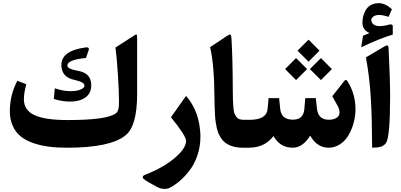

<svg xmlns="http://www.w3.org/2000/svg" viewBox="-20 -954 2588 1240"><path d="M435.1 -365.2C403.3 -365.2 369.6 -371.6 334 -383.8L327.6 -314.9C362.8 -303.7 397.9 -297.9 433.1 -297.9C473.6 -297.9 506.3 -306.6 531.7 -324.7C556.6 -342.3 569.3 -368.2 569.3 -402.3C569.3 -458.5 540.5 -486.8 481.4 -497.1C437 -504.9 415 -516.1 415 -530.8C415 -555.7 455.1 -571.8 535.2 -579.6L552.7 -630.4C557.1 -644.5 548.8 -650.9 531.7 -647.5C428.2 -633.3 376.5 -595.7 376.5 -534.7C376.5 -482.4 403.8 -450.2 459 -438.5C503.4 -428.7 525.4 -416.5 525.4 -402.3C525.4 -393.6 520 -386.2 509.8 -380.4C488.8 -368.2 462.4 -365.2 435.1 -365.2ZM865.7 -703.6C865.7 -734.9 863.8 -736.8 843.8 -723.1L725.6 -647C731 -609.4 736.3 -552.7 741.2 -476.1C746.1 -399.4 748.5 -340.8 748.5 -300.8C748.5 -256.3 745.6 -234.4 726.1 -220.7C687 -192.9 584.5 -178.7 418.9 -178.7C223.6 -178.7 134.3 -217.8 134.3 -313.5C134.3 -339.8 139.6 -372.1 149.9 -409.7L91.8 -432.6C59.6 -370.1 43.5 -304.7 43.5 -236.3C43.5 -164.1 70.3 -108.4 113.8 -73.2C135.3 -55.7 162.1 -41.5 193.8 -30.3C257.8 -8.3 326.7 0 413.1 0C599.1 0 724.6 -26.4 790.5 -79.6C840.8 -120.1 865.7 -209.5 865.7 -347.2Z M1084 -196.8C1148.9 -117.2 1181.6 -66.4 1181.6 -44.4C1181.6 -12.7 1158.2 23.4 1111.8 63.5C1064.9 103.5 1008.3 137.2 942.4 164.6C939.9 165.5 920.4 172.9 918 174.3C914.1 176.3 903.3 181.6 902.8 185.1C902.3 188.5 900.9 194.8 906.7 200.7C913.1 206.5 924.3 214.4 941.4 224.1L994.6 253.4C1018.6 266.6 1051.3 270.5 1073.2 260.3C1120.1 236.8 1165 198.7 1206.1 144.5C1247.1 89.8 1274.4 12.2 1274.4 -69.8C1274.4 -126 1263.2 -181.6 1249.5 -218.8C1242.7 -236.8 1234.9 -254.4 1225.6 -271.5C1207 -305.2 1194.8 -319.3 1181.6 -334.5Z M1483.4 -374C1482.9 -514.2 1480 -623.5 1475.1 -702.1C1473.1 -733.9 1468.8 -737.3 1447.8 -723.1L1336.9 -649.4C1355 -574.7 1364.3 -463.4 1365.2 -315.4C1365.7 -293.9 1365.7 -275.9 1366.2 -261.2C1366.7 -246.1 1367.2 -229.5 1368.7 -211.4C1369.6 -193.4 1371.1 -177.7 1373 -165C1377 -139.6 1383.3 -107.4 1393.1 -87.9C1402.8 -68.4 1416 -45.9 1434.1 -32.7C1461.4 -12.7 1496.6 0 1549.8 0H1566.4C1574.7 0 1578.6 -22.9 1578.6 -69.3V-115.7C1578.6 -158.7 1574.7 -180.2 1566.4 -180.2H1556.6C1544.4 -180.2 1534.7 -181.6 1526.4 -184.1C1510.3 -189 1499.5 -208 1493.7 -222.7C1490.7 -230 1488.8 -242.7 1487.3 -261.2C1485.8 -279.3 1484.9 -295.4 1484.4 -309.1C1483.9 -322.8 1483.9 -344.2 1483.4 -374Z M1901.4 -627 1972.7 -555.7 2043.5 -627 1972.7 -697.8ZM1981.4 -507.8 2052.7 -437 2123.5 -507.8 2052.7 -579.1ZM1821.3 -507.8 1892.1 -437 1963.4 -507.8 1892.1 -579.1ZM2103.5 -180.7C2058.1 -180.7 2032.7 -204.1 2027.3 -250.5L2019.5 -320.3H1951.7L1945.3 -247.6C1940.9 -203.1 1916.5 -181.2 1871.1 -181.2C1821.8 -181.2 1794.4 -204.6 1789.6 -251L1782.7 -320.3H1714.8L1708 -248.5C1703.1 -203.1 1664.6 -180.2 1592.3 -180.2H1561.5C1543.5 -180.2 1534.7 -156.7 1534.7 -109.4V-75.2C1534.7 -24.9 1543.5 0 1561.5 0H1587.9C1654.8 0 1707.5 -24.9 1746.6 -75.2C1774.4 -24.9 1815.9 0 1871.1 0C1913.6 0 1950.7 -25.9 1983.4 -78.1C2012.7 -25.9 2052.7 0 2103.5 0C2156.7 0 2204.1 -33.7 2231.9 -82.5C2259.8 -131.3 2275.9 -190.9 2275.9 -247.6C2275.9 -313.5 2259.3 -373 2226.1 -426.3C2215.8 -441.9 2211.9 -441.9 2200.2 -426.8L2126 -332.5C2131.8 -321.3 2138.7 -309.6 2146 -296.4C2153.3 -283.2 2158.2 -273.9 2161.6 -268.6C2167.5 -257.3 2172.9 -242.2 2172.9 -228.5C2172.9 -196.8 2144 -180.7 2103.5 -180.7Z M2343.3 -583.5C2358.9 -498.5 2369.6 -410.2 2375 -317.9C2380.4 -225.6 2382.8 -119.6 2383.3 0C2431.6 0 2458 -7.8 2473.6 -31.7C2490.7 -58.6 2499.5 -158.2 2499.5 -329.6C2499.5 -409.2 2496.1 -512.2 2489.7 -639.6C2489.3 -651.9 2487.3 -658.2 2484.9 -659.2C2482.4 -660.2 2480.5 -660.6 2479.5 -660.6C2475.1 -660.6 2468.3 -657.7 2460 -652.3ZM2312.5 -648.4C2391.1 -686 2460.4 -714.4 2516.6 -730.5V-784.7C2516.6 -796.9 2505.4 -796.4 2502.9 -796.4C2497.1 -796.4 2489.7 -794.9 2482.9 -792.5C2482.4 -792 2481.9 -792 2481.4 -792C2464.4 -787.6 2448.2 -785.2 2432.1 -785.2C2394.5 -785.2 2377.9 -805.7 2377.9 -824.7C2377.9 -840.3 2396 -857.4 2427.2 -857.4C2443.8 -857.4 2464.8 -853.5 2489.7 -845.2L2511.2 -894.5C2483.4 -918.9 2456.5 -933.6 2426.3 -933.6C2387.7 -933.6 2357.9 -916 2342.8 -890.1C2327.6 -864.3 2320.8 -836.9 2320.8 -809.1C2320.8 -774.4 2336.4 -754.4 2366.2 -740.7C2356 -735.8 2335.4 -728 2324.7 -723.1Z"/></svg>

Font: Sahel
Style: Bold
Weight: 700
Foundry: Saber Rastikerdar (saber.rastikerdar@gmail.com)
Version: Version 3.4.0